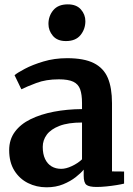

<svg xmlns="http://www.w3.org/2000/svg" viewBox="-20 -826 596 858"><path d="M188 11Q143 11 105 -8Q67 -27 44 -64Q21 -101 21 -155Q21 -202.5 46.5 -237Q72 -271.5 117 -293.5Q162 -315.5 220.8 -326.8Q279.5 -338 346.5 -338.5V-365.5Q346.5 -403.5 338.2 -426.8Q330 -450 307.5 -460.8Q285 -471.5 243 -471.5Q185.5 -471.5 142.5 -455.2Q99.5 -439 75.5 -427L45 -490Q57 -500.5 91 -518.5Q125 -536.5 174 -551.2Q223 -566 280 -566Q355.5 -566 399.2 -544Q443 -522 461.8 -477.8Q480.5 -433.5 480.5 -365V-60L534.5 -59.5V-5.5Q523 -2.5 501.8 1Q480.5 4.5 456.2 7Q432 9.5 412 9.5Q378 9.5 366 -0.2Q354 -10 354 -41V-68Q342 -53 318.5 -34.5Q295 -16 262.2 -2.5Q229.5 11 188 11ZM253.5 -71.5Q275 -71.5 301.2 -83.8Q327.5 -96 346.5 -114V-278.5Q284.5 -278.5 245.8 -263.5Q207 -248.5 189 -224Q171 -199.5 171 -169.5Q171 -137.5 181.5 -115.5Q192 -93.5 210.5 -82.5Q229 -71.5 253.5 -71.5ZM274 -642.5Q236 -642.5 216.2 -666Q196.5 -689.5 196.5 -719Q196.5 -754.5 218.2 -780.5Q240 -806.5 282.5 -806.5H283.5Q321.5 -806.5 341.5 -783.8Q361.5 -761 361.5 -731.5Q361.5 -696 339.8 -669.2Q318 -642.5 275 -642.5Z"/></svg>

Font: Merriweather 24pt
Style: Bold
Weight: 700
Designer: Eben Sorkin
Foundry: Eben Sorkin
Version: Version 2.100